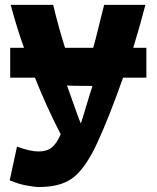

<svg xmlns="http://www.w3.org/2000/svg" viewBox="-20 -564 647 791"><path d="M583 -244H487Q428 -77 380 26Q336 121 288.5 162Q241 203 158 206Q132 208 107 203Q64 198 20 179L50 40Q104 60 139 60Q173 60 193.5 43.5Q214 27 230 -11Q172 -123 124 -244H22V-367H79Q52 -440 24 -544H199Q223 -445 248 -367H364Q373 -398 387.5 -458Q402 -518 409 -544H579Q559 -466 529 -367H583ZM256 -212Q259 -205 283 -136Q307 -67 313 -56Q317 -66 327 -99.5Q337 -133 348 -169Q359 -205 361 -210Q266 -210 256 -212Z"/></svg>

Font: Repo
Style: ExtraBold
Weight: 800
Designer: Stefan Peev
Foundry: Context Ltd
Version: Version 001.000